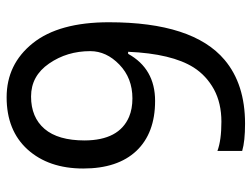

<svg xmlns="http://www.w3.org/2000/svg" viewBox="-112 -652 774 591"><g transform="rotate(-90 275.5 -357.0)"><path d="M138.2 -483.9Q138.7 -377.9 210.9 -347.2Q235.4 -336.9 267.6 -336.9Q330.1 -336.9 371.6 -377Q413.1 -417 413.1 -466.8Q413.1 -538.1 375 -593.3Q336.9 -648.9 273.4 -648.9Q209.5 -648.9 173.8 -607.4Q138.2 -565.9 138.2 -483.9ZM404.8 -350.1Q358.9 -267.1 259.8 -267.1Q160.6 -267.1 106 -324.7Q51.8 -382.3 51.8 -488.3Q51.8 -594.7 110.4 -659.7Q168.9 -724.1 271 -724.1Q373 -724.1 437.5 -643.6Q502 -563 502 -409.2Q502 -150.9 386.2 -53.2Q311.5 9.8 189.9 9.8Q135.7 9.8 106 1V-75.2Q138.7 -63 195.8 -63Q252.9 -63 295.4 -85.9Q337.9 -109.4 362.8 -148.4Q405.3 -215.8 411.1 -350.1Z"/></g></svg>

Font: NotoSans
Style: Regular
Weight: 400
Designer: Monotype Design team
Foundry: Monotype Imaging Inc.
Version: Version 1.04